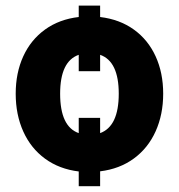

<svg xmlns="http://www.w3.org/2000/svg" viewBox="-20 -595 628 675"><path d="M332 -535.2Q400.9 -526.9 450.7 -491Q500.5 -455.1 527.1 -397Q553.7 -338.9 553.7 -265.6Q553.7 -192.4 527.1 -133.3Q500.5 -74.2 450.4 -37.6Q400.4 -1 332 7.3V59.6H256.8V7.8Q188.5 -0.5 138.4 -37.1Q88.4 -73.7 61.8 -132.8Q35.2 -191.9 35.2 -265.6Q35.2 -338.9 61.8 -397Q88.4 -455.1 138.4 -491.2Q188.5 -527.3 256.8 -535.2V-575.2H332ZM332 -127Q397.5 -150.9 397.5 -265.6Q397.5 -379.4 332 -402.3V-344.7H256.8V-402.3Q191.4 -379.4 191.4 -265.6Q191.4 -149.9 256.8 -127V-180.7H332Z"/></svg>

Font: Pretendard GOV ExtraBold
Style: Regular
Weight: 800
Designer: Base glyphs from Inter by Rasmus Andersson; Hangeul glyphs from Noto Sans CJK(Source Han Sans) by Jang Soo-young and Kan
Foundry: Kil Hyung-jin
Version: Version 1.309